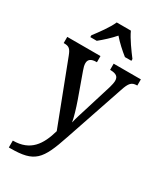

<svg xmlns="http://www.w3.org/2000/svg" viewBox="-242 -858 1013 1186"><g transform="rotate(30 264.0 -265.0)"><path d="M127 -619V-606H173C205 -632 245 -668 273 -701C301 -668 342 -631 374 -606H420V-619C391 -657 344 -721 324 -766H223C204 -721 156 -657 127 -619ZM32 187V236H43C214 236 249 192 313 0L454 -416C474 -478 489 -491 525 -492H528V-536H334V-492H337C376 -491 395 -480 395 -449C395 -436 391 -417 386 -400L326 -206C314 -167 301 -129 293 -93C288 -125 271 -182 253 -233L192 -403C185 -422 181 -437 181 -451C181 -477 197 -492 237 -492H240V-536H3V-492H6C41 -492 53 -482 69 -440L238 1C207 110 157 187 32 187Z"/></g></svg>

Font: Noto Serif SemiCondensed Medium
Style: Regular
Weight: 500
Width: 4
Designer: Monotype Design Team
Foundry: Monotype Imaging Inc.
Version: Version 2.014